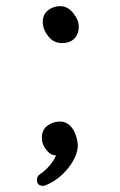

<svg xmlns="http://www.w3.org/2000/svg" viewBox="-20 -498 390 624"><path d="M120 106Q100 106 100 86Q100 75 109 69Q127 57 143 38Q158 19 162 7Q150 7 140 -1Q116 -23 116 -50Q116 -76 134 -89.5Q152 -103 175 -103Q198 -103 213.5 -83Q229 -63 233 -28Q233 8 203 46.5Q173 85 131 103Q125 106 120 106ZM176 -478Q200 -478 218 -455.5Q236 -433 236 -411Q236 -388 222 -373Q208 -358 181 -358Q154 -358 136.5 -380.5Q119 -403 119 -427Q119 -451 136 -464.5Q153 -478 176 -478Z"/></svg>

Font: LXGW WenKai Medium
Style: Regular
Weight: 500
Designer: LXGW / Fontworks Inc.
Foundry: LXGW / Fontworks Inc.
Version: Version 1.501; October 10, 2024